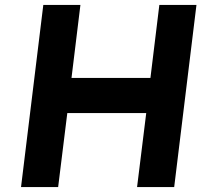

<svg xmlns="http://www.w3.org/2000/svg" viewBox="-20 -756 850 776"><path d="M684 0H534L571 -299H252L215 0H65L155 -736H305L269 -441H588L624 -736H774Z"/></svg>

Font: Josefin Sans
Style: Bold Italic
Weight: 700
Italic angle: -7°
Designer: Santiago Orozco
Foundry: Typemade
Version: Version 2.000